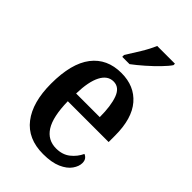

<svg xmlns="http://www.w3.org/2000/svg" viewBox="-232 -852 948 948"><g transform="rotate(45 242.5 -378.0)"><path d="M260 10Q153 10 97.5 -62Q42 -134 42 -264Q42 -405 96.5 -476Q151 -547 251 -547Q342 -547 394.5 -486Q447 -425 447 -306V-261H162Q164 -154 195.5 -104.5Q227 -55 286 -55Q330 -55 359.5 -78.5Q389 -102 404 -135Q415 -131 422 -121.5Q429 -112 429 -96Q429 -73 411.5 -48Q394 -23 356.5 -6.5Q319 10 260 10ZM329 -317Q329 -396 311.5 -443Q294 -490 253 -490Q212 -490 189 -445.5Q166 -401 164 -317ZM197 -619Q218 -652 242.5 -692Q267 -732 281 -766H405V-756Q394 -739 367 -711Q340 -683 307.5 -654.5Q275 -626 248 -606H197Z"/></g></svg>

Font: Noto Serif Thai Condensed SemiBold
Style: Regular
Weight: 600
Width: 3
Designer: Monotype Design Team
Foundry: Monotype Imaging Inc.
Version: Version 2.002; ttfautohint (v1.8.4.7-5d5b)